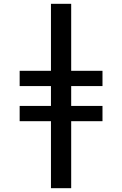

<svg xmlns="http://www.w3.org/2000/svg" viewBox="-20 -843 640 1006"><path d="M247 143V-208H83V-288H247V-392H83V-472H247V-823H353V-472H517V-392H353V-288H517V-208H353V143Z"/></svg>

Font: Iosevka Aile Semibold
Style: Regular
Weight: 600
Designer: Belleve Invis
Foundry: Belleve Invis
Version: Version 31.1.0; ttfautohint (v1.8.4)